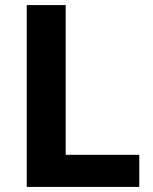

<svg xmlns="http://www.w3.org/2000/svg" viewBox="-20 -734 599 754"><path d="M85 0V-714H238V-126H527V0Z"/></svg>

Font: Noto Sans Thai Looped
Style: Bold
Weight: 700
Designer: Sasikarn Vongin, Ben Mitchell
Foundry: The Fontpad Ltd
Version: Version 1.001; ttfautohint (v1.8.4.7-5d5b)